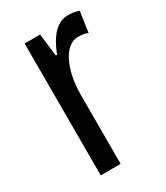

<svg xmlns="http://www.w3.org/2000/svg" viewBox="-144 -612 586 677"><g transform="rotate(-30 149.0 -273.5)"><path d="M245 -547Q256 -547 266.5 -545.5Q277 -544 289 -540L277 -456Q269 -460 259 -461.5Q249 -463 238 -463Q217 -463 200 -449.5Q183 -436 170.5 -411Q158 -386 151 -352.5Q144 -319 144 -280V0H63V-537H126L137 -445H142Q154 -476 169 -499Q184 -522 203 -534.5Q222 -547 245 -547Z"/></g></svg>

Font: Noto Sans Display ExtraCondensed
Style: Regular
Weight: 400
Width: 2
Version: Version 2.003